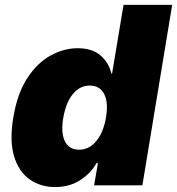

<svg xmlns="http://www.w3.org/2000/svg" viewBox="-20 -747 714 774"><path d="M554 0 674.1 -727.3H478L431.8 -450.3H428.9Q420.3 -491.8 386.7 -522.2Q353.1 -552.6 292.3 -552.6Q238.4 -552.6 185 -523.8Q131.6 -495 90.7 -433.2Q49.8 -371.4 33.5 -272.7Q17.8 -178.3 37 -116.1Q56.2 -54 100.1 -23.4Q144 7.1 202.2 7.1Q259.7 7.1 302.7 -20.4Q345.8 -47.9 369.1 -89.5H374.8L359.4 0ZM407.1 -272.7Q396.9 -213.1 368.2 -178.3Q339.4 -143.5 298.9 -143.5Q258.4 -143.5 241.6 -177.7Q224.7 -212 235.2 -272.7Q245.7 -333.5 273.6 -367.7Q301.4 -402 341.9 -402Q382.4 -402 400 -367.7Q417.6 -333.5 407.1 -272.7Z"/></svg>

Font: Inter UI Black
Style: Italic
Weight: 900
Italic angle: -9.39999°
Designer: Rasmus Andersson
Foundry: rsms
Version: 3.2;8d6f07862